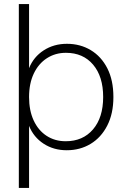

<svg xmlns="http://www.w3.org/2000/svg" viewBox="-20 -724 612 938"><path d="M72 194V-704H122V-391Q144 -446 193.5 -478Q243 -510 307 -510Q372 -510 423.5 -479Q475 -448 504.5 -390Q534 -332 534 -250Q534 -169 504 -110.5Q474 -52 422.5 -21Q371 10 306 10Q242 10 193 -22Q144 -54 122 -109V194ZM301 -34Q385 -34 434.5 -92Q484 -150 484 -250Q484 -350 435 -408Q386 -466 302 -466Q250 -466 209 -439.5Q168 -413 145 -364.5Q122 -316 122 -250Q122 -184 144.5 -135.5Q167 -87 207.5 -60.5Q248 -34 301 -34Z"/></svg>

Font: Prodigy Sans Light
Style: Regular
Weight: 300
Designer: Wei Huang
Foundry: Wei Huang
Version: Version 1.003; ttfautohint (v1.8.3)